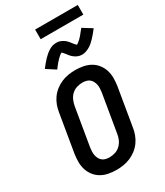

<svg xmlns="http://www.w3.org/2000/svg" viewBox="-271 -1233 1153 1345"><g transform="rotate(-30 306.0 -560.5)"><path d="M257 8Q224 8 192.5 2Q161 -4 134.5 -19Q108 -34 89 -58Q70 -82 60.5 -111.5Q51 -141 51 -173.5Q51 -206 56 -238L107 -543Q111 -570 121 -597.5Q131 -625 148.5 -649.5Q166 -674 190 -692.5Q214 -711 241 -722.5Q268 -734 296.5 -738.5Q325 -743 352 -743Q385 -743 416.5 -737Q448 -731 474.5 -716Q501 -701 520 -677Q539 -653 548.5 -623.5Q558 -594 558 -561.5Q558 -529 553 -497L502 -192Q498 -165 488 -137.5Q478 -110 460.5 -85.5Q443 -61 419 -42.5Q395 -24 368 -12.5Q341 -1 312.5 3.5Q284 8 257 8ZM258 -93Q280 -93 303.5 -100.5Q327 -108 344.5 -125Q362 -142 372 -164Q382 -186 385 -209L436 -513Q438 -529 439 -544.5Q440 -560 437 -575Q434 -590 427 -603.5Q420 -617 408.5 -626Q397 -635 382 -638.5Q367 -642 351 -642Q329 -642 305.5 -634.5Q282 -627 264.5 -610Q247 -593 237.5 -571Q228 -549 224 -526L173 -222Q171 -206 170 -190.5Q169 -175 172 -160Q175 -145 182 -131.5Q189 -118 200.5 -109Q212 -100 227 -96.5Q242 -93 258 -93ZM246 -809 173 -856Q186 -873 198 -887.5Q210 -902 221.5 -914Q233 -926 244.5 -936Q256 -946 270.5 -955.5Q285 -965 301 -970Q317 -975 333 -975Q339 -975 345 -974.5Q351 -974 356 -972.5Q361 -971 366.5 -969Q372 -967 377 -964.5Q382 -962 386 -959.5Q390 -957 395 -953.5Q400 -950 404 -946Q408 -942 412 -938Q416 -934 419 -930Q422 -926 425 -922Q428 -918 432 -913Q436 -908 439.5 -903.5Q443 -899 446.5 -896.5Q450 -894 452 -890Q454 -891 458.5 -893.5Q463 -896 467.5 -900Q472 -904 475 -906.5Q478 -909 481 -911.5Q484 -914 487 -917Q490 -920 493 -923.5Q496 -927 499.5 -930.5Q503 -934 506.5 -938.5Q510 -943 513.5 -947.5Q517 -952 521 -957Q525 -962 529.5 -967Q534 -972 538 -978L612 -932Q598 -914 586 -899.5Q574 -885 562.5 -873Q551 -861 540 -851Q529 -841 514 -832Q499 -823 483 -817.5Q467 -812 451 -812Q446 -812 441 -812.5Q436 -813 431 -814Q426 -815 421.5 -816.5Q417 -818 412.5 -820Q408 -822 403.5 -824.5Q399 -827 395.5 -829.5Q392 -832 388 -835Q384 -838 380 -841.5Q376 -845 373 -848.5Q370 -852 367 -855.5Q364 -859 361.5 -862.5Q359 -866 356.5 -869Q354 -872 350 -877Q346 -882 343 -885.5Q340 -889 336.5 -892.5Q333 -896 332 -897Q330 -896 325.5 -893.5Q321 -891 316.5 -887.5Q312 -884 309 -881Q306 -878 303 -875.5Q300 -873 297 -870Q294 -867 291 -863.5Q288 -860 284.5 -856.5Q281 -853 277.5 -849Q274 -845 270.5 -840.5Q267 -836 263 -831Q259 -826 255 -820.5Q251 -815 246 -809ZM252 -1051V-1129H597V-1051Z"/></g></svg>

Font: Iosevka SS04 Extended Oblique
Style: Bold
Weight: 700
Width: 7
Italic angle: -9°
Monospace: yes
Designer: Belleve Invis
Foundry: Belleve Invis
Version: Version 19.0.0; ttfautohint (v1.8.4)